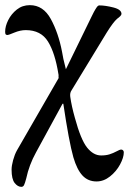

<svg xmlns="http://www.w3.org/2000/svg" viewBox="-26 -437 501 746"><path d="M19 222Q19 207 25 185Q31 163 40 147L202 -134Q201 -137 201.5 -141.5Q202 -146 201 -149Q188 -231 160.5 -275.5Q133 -320 74 -320Q53 -320 30 -310.5Q7 -301 4 -301Q-2 -301 -4 -303.5Q-6 -306 -6 -314Q-6 -335 6 -359Q18 -383 39.5 -400Q61 -417 90 -417Q142 -417 171.5 -363Q201 -309 215 -236Q218 -214 230 -168L330 -373Q332 -378 338.5 -390Q345 -402 350 -409Q355 -416 360 -416Q383 -416 414.5 -408Q446 -400 446 -383Q446 -379 441 -374Q436 -369 429 -364Q414 -351 389 -311L252 -86Q245 -76 247 -61Q252 -25 265 21Q288 106 312.5 136.5Q337 167 367 167Q386 167 400 162.5Q414 158 427 151Q440 144 444 144Q449 144 452 147Q455 150 455 155Q455 175 440.5 202Q426 229 401.5 248.5Q377 268 349 268Q316 268 294.5 245Q273 222 259 174Q242 114 220 -34H217L114 155Q87 204 76 256Q71 275 67.5 282Q64 289 57 289Q43 289 31 274Q19 259 19 222Z"/></svg>

Font: EB Garamond Medium
Style: Regular
Weight: 500
Designer: Georg Duffner and Octavio Pardo
Foundry: Georg Duffner
Version: Version 1.000